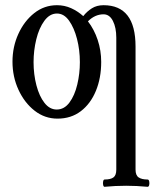

<svg xmlns="http://www.w3.org/2000/svg" viewBox="-20 -445 594 738"><path d="M201 11Q152 11 113 -19.5Q74 -50 51 -100Q28 -150 28 -208Q28 -265 50.5 -314.5Q73 -364 111.5 -394.5Q150 -425 199 -425Q228 -425 253.5 -413.5Q279 -402 300 -383Q314 -401 333 -413Q352 -425 378 -425Q501 -425 501 -266V207Q501 229 513 237Q525 245 547 245Q552 245 553.5 252Q555 259 553.5 266Q552 273 547 273Q526 271 505.5 270Q485 269 465 269Q444 269 423.5 270Q403 271 382 273Q378 273 376.5 266Q375 259 376.5 252Q378 245 382 245Q405 245 416 237Q427 229 427 207V-300Q427 -339 414 -364.5Q401 -390 378 -390Q345 -390 318 -363Q342 -332 355.5 -291.5Q369 -251 369 -207Q369 -145 348.5 -95.5Q328 -46 290.5 -17.5Q253 11 201 11ZM198 -24Q227 -24 247 -51Q267 -78 277 -120Q287 -162 287 -206Q287 -253 276 -295.5Q265 -338 245.5 -365.5Q226 -393 199 -393Q171 -393 150.5 -365Q130 -337 119.5 -294Q109 -251 109 -206Q109 -159 120 -117Q131 -75 151 -49.5Q171 -24 198 -24Z"/></svg>

Font: Junicode Two Beta Condensed
Style: Regular
Weight: 400
Width: 3
Designer: Peter S. Baker
Foundry: Briery Creek Software
Version: Version 1.053; ttfautohint (v1.8.4)